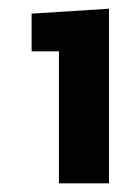

<svg xmlns="http://www.w3.org/2000/svg" viewBox="-20 -741 298 436"><path d="M227.5 -324.7V-721.2L51.8 -710V-624.5H113.8V-324.7Z"/></svg>

Font: Roboto Slab LO Black
Style: Regular
Weight: 900
Designer: Google
Version: Version 2.000